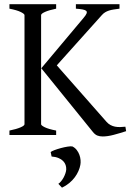

<svg xmlns="http://www.w3.org/2000/svg" viewBox="-20 -635 618 903"><path d="M573.2 -18.1Q544.4 -8.8 515.4 -1Q486.3 6.8 462.9 6.8Q448.7 6.8 437.7 2.4Q426.8 -2 417 -14.2L174.3 -314L373 -550.8Q384.3 -564 387.2 -571.8Q390.1 -579.6 385.3 -584Q380.4 -588.4 368.2 -590.6Q356 -592.8 336.9 -594.2V-615.2H542V-594.2Q526.4 -592.3 514.2 -590.3Q502 -588.4 492.2 -585.2Q482.4 -582 474.4 -577.1Q466.3 -572.3 459 -564L247.1 -327.6L481 -62Q489.7 -52.2 499.8 -46.9Q509.8 -41.5 521.2 -39.3Q532.7 -37.1 544.9 -37.4Q557.1 -37.6 569.8 -39.1L573.2 -18.1ZM24.4 0V-21Q57.6 -27.8 76.4 -35.9Q95.2 -43.9 95.2 -50.8V-564Q95.2 -569.8 77.4 -578.6Q59.6 -587.4 24.4 -594.2V-615.2H244.1V-594.2Q210.9 -587.4 192.1 -579.1Q173.3 -570.8 173.3 -564V-50.8Q173.3 -44.9 190.9 -36.4Q208.5 -27.8 244.1 -21V0ZM357.9 140.6Q355.5 154.3 348.9 169.4Q342.3 184.6 331.8 198.7Q321.3 212.9 306.2 225.6Q291 238.3 271.5 247.6L254.4 229.5Q260.7 225.6 267.3 217.5Q273.9 209.5 279.1 200Q284.2 190.4 287.6 180.4Q291 170.4 291.5 162.1Q292 151.4 288.6 141.1Q285.2 130.9 276.9 122.3Q268.6 113.8 255.1 108.2Q241.7 102.5 222.7 101.1L218.3 80.1Q222.7 76.2 236.3 71Q250 65.9 266.1 61.5Q282.2 57.1 297.4 54.7Q312.5 52.2 320.3 53.7Q332.5 59.6 340.8 70.3Q349.1 81.1 353.5 93.3Q357.9 105.5 358.9 117.9Q359.9 130.4 357.9 140.6Z"/></svg>

Font: Gentium
Style: Regular
Weight: 400
Designer: J. Victor Gaultney
Version: Version 1.03; 2011; OFL 1.1 release